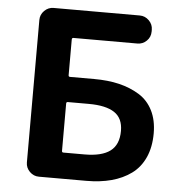

<svg xmlns="http://www.w3.org/2000/svg" viewBox="-53 -790 780 839"><g transform="rotate(5 337.5 -370.0)"><path d="M148.4 0Q125 0 107.9 -17.1Q90.8 -34.2 90.8 -57.6V-682.6Q90.8 -706.1 107.9 -723.1Q125 -740.2 148.4 -740.2H526.4Q549.8 -740.2 566.9 -723.1Q584 -706.1 584 -682.6V-674.8Q584 -650.4 566.9 -633.8Q549.8 -617.2 526.4 -617.2H246.1Q239.3 -617.2 239.3 -609.4V-453.1Q239.3 -446.3 246.1 -446.3H351.6Q413.1 -446.3 461.9 -434.6Q510.7 -422.9 549.8 -398.9Q588.9 -375 610.4 -332.5Q631.8 -290 631.8 -232.4Q631.8 -171.9 611.3 -126.5Q590.8 -81.1 553.2 -53.7Q515.6 -26.4 466.3 -13.2Q417 0 356.4 0ZM239.3 -121.1Q239.3 -114.3 246.1 -114.3H338.9Q414.1 -114.3 451.2 -142.1Q488.3 -169.9 488.3 -230.5Q488.3 -286.1 450.7 -311Q413.1 -335.9 337.9 -335.9H246.1Q239.3 -335.9 239.3 -329.1Z"/></g></svg>

Font: Gen Jyuu Gothic P Bold
Style: Bold
Weight: 700
Designer: [Source Han Sans]
Ryoko NISHIZUKA  (kana & ideographs); Paul D. Hunt (Latin, Greek & Cyrillic); Wenlong ZHANG  (bopomofo
Version: Version 1.002.20150607